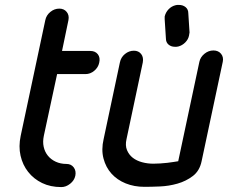

<svg xmlns="http://www.w3.org/2000/svg" viewBox="-20 -760 926 780"><path d="M164 -678Q168 -698 184.5 -711.5Q201 -725 221 -725Q240 -725 251 -711.5Q262 -698 258 -678L232 -553H347Q367 -553 377.5 -539.5Q388 -526 383 -505Q379 -486 363 -472.5Q347 -459 327 -459H212L158 -208Q153 -184 157.5 -163.5Q162 -143 174.5 -127.5Q187 -112 206.5 -103Q226 -94 250 -94Q269 -94 279.5 -80Q290 -66 286 -46Q282 -27 265 -13.5Q248 0 229 0Q185 0 151 -16.5Q117 -33 94.5 -61.5Q72 -90 63.5 -127.5Q55 -165 64 -208Z M750 -628Q749 -625 749 -622.5Q749 -620 748 -616Q745 -600 732.5 -587.5Q720 -575 704 -571Q700 -570 697 -570H690Q675 -570 664.5 -579Q654 -588 654 -604L649 -682V-688V-693Q653 -710 665 -722.5Q677 -735 694 -739Q698 -740 700 -740H707Q723 -740 734 -731Q745 -722 745 -706ZM790 -509Q794 -528 810.5 -541.5Q827 -555 847 -555Q867 -555 878 -541.5Q889 -528 885 -509L799 -105Q791 -66 763.5 -45Q736 -24 701 -14Q666 -4 629.5 -2.5Q593 -1 567 -1Q525 -1 490.5 -15Q456 -29 433 -54.5Q410 -80 400.5 -116Q391 -152 401 -195L467 -506Q471 -527 487.5 -540.5Q504 -554 524 -554Q543 -554 553.5 -540.5Q564 -527 560 -506L494 -195Q488 -169 496 -150Q504 -131 519.5 -119Q535 -107 557 -101Q579 -95 603 -95Q616 -95 631 -96Q646 -97 659.5 -98.5Q673 -100 685 -102Q697 -104 704 -105Z"/></svg>

Font: VDS
Style: Italic
Weight: 400
Designer: artmaker
Foundry: artmaker
Version: Version 1.000 2009 initial release